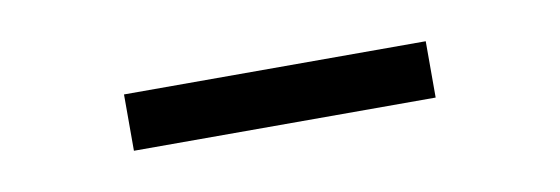

<svg xmlns="http://www.w3.org/2000/svg" viewBox="-24 -764 548 188"><g transform="rotate(-10 250.0 -670.0)"><path d="M100 -642V-698H400V-642Z"/></g></svg>

Font: Iosevka SS18 Light
Style: Regular
Weight: 300
Monospace: yes
Designer: Belleve Invis
Foundry: Belleve Invis
Version: Version 25.1.1; ttfautohint (v1.8.4)